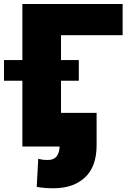

<svg xmlns="http://www.w3.org/2000/svg" viewBox="-79 -748 661 980"><path d="M546.9 -727.5V-568.4H232.4V0H35.2V-727.5ZM-58.6 -335.9V-441.4H323.2V-335.9ZM225.6 -171.9H414.1V-6.8Q414.1 102.5 354.7 157.7Q295.4 212.9 194.3 212.9Q171.9 212.9 152.1 211.4Q132.3 210 108.4 206.1L116.2 62.5Q129.9 65.9 138.4 67.1Q147 68.4 167 68.4Q224.6 68.4 225.6 -6.8Z"/></svg>

Font: Inter Tight Black
Style: Regular
Weight: 900
Designer: Rasmus Andersson
Foundry: rsms
Version: Version 3.004; ttfautohint (v1.8.4.7-5d5b)